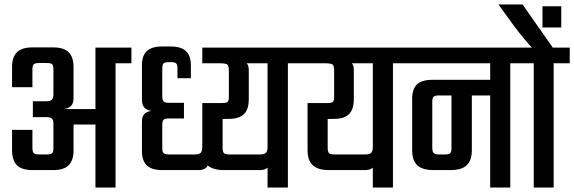

<svg xmlns="http://www.w3.org/2000/svg" viewBox="-20 -839 2569 859"><path d="M407 -626H568V-556H497V0H407V-282H309V-165Q309 -122 287.5 -100Q266 -78 217 -78H126Q77 -78 55.5 -100Q34 -122 34 -165V-258H125V-177Q125 -160 131 -154Q137 -148 154 -148H190Q208 -148 213.5 -154Q219 -160 219 -177V-284Q219 -302 212 -308.5Q205 -315 187 -315H127V-386H187Q205 -386 212 -393Q219 -400 219 -418V-528Q219 -546 213.5 -551.5Q208 -557 190 -557H154Q137 -557 131 -551.5Q125 -546 125 -528V-449H34V-540Q34 -583 55.5 -605Q77 -627 126 -627H217Q266 -627 287.5 -605Q309 -583 309 -540V-401Q309 -378 299 -366.5Q289 -355 270 -352V-351H407Z M706 -409Q706 -391 712 -385Q718 -379 735 -379H803V-309H735Q718 -309 712 -303.5Q706 -298 706 -279V-178Q706 -160 712 -154Q718 -148 735 -148H851Q871 -148 878 -155.5Q885 -163 885 -182V-378H975Q993 -378 998.5 -383.5Q1004 -389 1004 -406V-523Q1004 -544 997.5 -550Q991 -556 961 -556H885V-626H1340V-556H1268V0H1177V-89Q1166 -78 1142 -78H982Q933 -78 909 -99Q907 -93 904 -90Q893 -78 867 -78H705Q659 -78 637 -99Q615 -120 615 -163V-294Q615 -317 625.5 -328.5Q636 -340 654 -342V-344Q636 -346 625.5 -358Q615 -370 615 -393V-547Q615 -590 637 -610.5Q659 -631 705 -631H744Q790 -631 812 -610.5Q834 -590 834 -547V-489H774V-532Q774 -550 768 -555.5Q762 -561 744 -561H735Q718 -561 712 -555.5Q706 -550 706 -532ZM1093 -394Q1093 -366 1084 -346.5Q1075 -327 1055 -317Q1035 -307 1002 -307H976V-178Q976 -160 982 -154Q988 -148 1005 -148H1143Q1163 -148 1170 -155.5Q1177 -163 1177 -182V-556H1084Q1093 -546 1093 -525Z M1284 -626H1810V-556H1738V0H1648V-89Q1637 -78 1612 -78H1452Q1403 -78 1379.5 -99.5Q1356 -121 1356 -167V-378H1446Q1464 -378 1469.5 -383.5Q1475 -389 1475 -406V-523Q1475 -544 1468.5 -550Q1462 -556 1431 -556H1284ZM1563 -394Q1563 -366 1554 -346.5Q1545 -327 1525.5 -317Q1506 -307 1473 -307H1446V-178Q1446 -160 1452 -154Q1458 -148 1476 -148H1614Q1634 -148 1641 -155.5Q1648 -163 1648 -182V-556H1554Q1563 -546 1563 -525Z M1770 -626H2335V-556H2263V0H2173V-412H2091V-167Q2091 -121 2068 -99.5Q2045 -78 1994 -78H1920Q1870 -78 1847 -99.5Q1824 -121 1824 -167V-397Q1824 -441 1845.5 -461.5Q1867 -482 1916 -482H2173V-556H1770ZM2000 -412H1944Q1926 -412 1920 -406.5Q1914 -401 1914 -383V-178Q1914 -160 1920.5 -154Q1927 -148 1944 -148H1971Q1989 -148 1994.5 -154Q2000 -160 2000 -178Z M2296 -626H2360Q2345 -641 2328 -662Q2303 -691 2276 -728L2210 -819H2318L2453 -626H2529V-556H2457V0H2368V-556H2296ZM2407 -811H2491V-716H2407Z"/></svg>

Font: Teko Light
Style: Regular
Weight: 400
Version: Version 2.000;gftools[0.9.28.dev9+g7d2139d.d20230707]